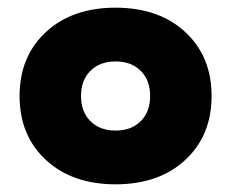

<svg xmlns="http://www.w3.org/2000/svg" viewBox="-20 -795 602 500"><path d="M281 -315Q168 -315 99.5 -378.5Q31 -442 31 -545Q31 -648 99.5 -711.5Q168 -775 281 -775Q394 -775 462.5 -711.5Q531 -648 531 -545Q531 -442 462.5 -378.5Q394 -315 281 -315ZM281 -635Q240 -635 215.5 -610.5Q191 -586 191 -545Q191 -504 215.5 -479.5Q240 -455 281 -455Q322 -455 346.5 -479.5Q371 -504 371 -545Q371 -586 346.5 -610.5Q322 -635 281 -635Z"/></svg>

Font: Metropolitano Black
Style: Regular
Weight: 900
Designer: Fonts by Alex Slobzheninov & Chris M. Simpson / Changes by Cristiano Sobral
Foundry: Fonts by Alex Slobzheninov & Chris M. Simpson / Changes by Cristiano Sobral
Version: Version 1.00;August 30, 2020;FontCreator 13.0.0.2681 64-bit